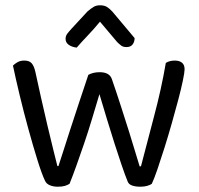

<svg xmlns="http://www.w3.org/2000/svg" viewBox="-20 -700 752 726"><path d="M356 -344Q342 -297 327.5 -249Q313 -201 298 -157Q283 -113 269 -74Q255 -35 243 -5Q235 0 225 3Q215 6 198 6Q182 6 168.5 0.5Q155 -5 150 -17Q138 -42 121.5 -95Q105 -148 87.5 -211.5Q70 -275 54.5 -339.5Q39 -404 29 -452Q36 -459 46.5 -465Q57 -471 72 -471Q91 -471 100 -460.5Q109 -450 114 -427Q123 -385 135 -331.5Q147 -278 159 -227Q171 -176 181.5 -134Q192 -92 197 -72H201Q207 -90 218.5 -126Q230 -162 245 -208.5Q260 -255 278 -309Q296 -363 314 -417Q332 -427 357 -427Q394 -427 403 -401Q421 -349 437.5 -297.5Q454 -246 468 -202Q482 -158 492 -123.5Q502 -89 508 -71H513Q536 -161 563 -262Q590 -363 607 -462Q621 -471 641 -471Q658 -471 668 -463Q678 -455 678 -438Q678 -427 671.5 -395.5Q665 -364 654 -322.5Q643 -281 629.5 -233.5Q616 -186 602 -141.5Q588 -97 575.5 -60.5Q563 -24 554 -5Q549 -1 537.5 2.5Q526 6 511 6Q492 6 479.5 1.5Q467 -3 463 -13Q452 -40 439.5 -77Q427 -114 413 -157.5Q399 -201 384.5 -249Q370 -297 356 -344ZM358 -618Q335 -590 312.5 -566.5Q290 -543 270 -520Q252 -522 240 -530.5Q228 -539 228 -553Q228 -564 234 -572Q240 -580 250 -591L311 -657Q324 -668 334 -674Q344 -680 358 -680Q374 -680 384 -674Q394 -668 405 -656L489 -556Q489 -542 481.5 -532Q474 -522 458 -522Q446 -522 438.5 -527.5Q431 -533 423 -541Z"/></svg>

Font: Baloo 2
Style: Regular
Weight: 400
Designer: Sarang Kulkarni and Ek Type
Foundry: Ek Type
Version: Version 1.640;hotconv 1.0.111;makeotfexe 2.5.65597; ttfautoh